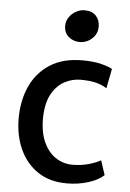

<svg xmlns="http://www.w3.org/2000/svg" viewBox="-56 -836 599 886"><g transform="rotate(5 244.0 -393.5)"><path d="M40 -272Q40 -354.5 70 -420.5Q100 -486.5 160 -525.2Q220 -564 310 -564Q362.5 -564 399 -554.5Q435.5 -545 449 -536L431 -445Q410 -459.5 380.5 -466.8Q351 -474 309 -474Q271.5 -474 236.5 -455.8Q201.5 -437.5 178 -397.5Q154.5 -357.5 152 -292Q150 -223 170.2 -175.8Q190.5 -128.5 226.2 -104.2Q262 -80 306 -80Q347.5 -80 382.8 -90.5Q418 -101 436 -112L458 -45Q432.5 -21 386 -6.5Q339.5 8 287 8Q207.5 8 152.5 -29Q97.5 -66 68.8 -129.2Q40 -192.5 40 -272ZM289 -647Q260 -647 238.2 -665.5Q216.5 -684 216.5 -716Q216.5 -738 228.8 -755.8Q241 -773.5 260 -784.2Q279 -795 299.5 -795Q335 -795 353 -775Q371 -755 371 -726Q371 -691.5 346.2 -669.2Q321.5 -647 289 -647Z"/></g></svg>

Font: Tracken
Style: Regular
Weight: 400
Designer: Eben Sorkin
Foundry: Eben Sorkin
Version: Version 2.001